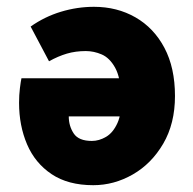

<svg xmlns="http://www.w3.org/2000/svg" viewBox="-20 -532 566 564"><path d="M254 12Q180 12 131.5 -20.5Q83 -53 59.5 -108Q36 -163 36 -230Q36 -253 38.5 -273Q41 -293 43 -302H358L360 -190H182Q182 -162 196.5 -140Q211 -118 250 -118Q271 -118 291.5 -130Q312 -142 325 -170.5Q338 -199 336 -250Q334 -305 318 -333.5Q302 -362 279 -372Q256 -382 232 -382Q202 -382 176.5 -374.5Q151 -367 124 -352L70 -454Q111 -483 159 -497.5Q207 -512 256 -512Q324 -512 378 -481Q432 -450 463 -391.5Q494 -333 494 -250Q494 -169 459.5 -110Q425 -51 370 -19.5Q315 12 254 12Z"/></svg>

Font: Source Sans 3 ExtraLight Black
Style: Regular
Weight: 900
Version: Version 3.052;hotconv 1.1.0;makeotfexe 2.6.0